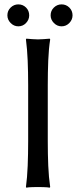

<svg xmlns="http://www.w3.org/2000/svg" viewBox="-20 -866 356 889"><path d="M110.4 -471.7Q110.4 -531.2 108.2 -584.7Q106 -638.2 100.1 -683.6L102.1 -687Q111.3 -686 128.9 -684.8Q146.5 -683.6 155.8 -683.6Q165 -683.6 182.6 -684.8Q200.2 -686 210 -687L212.4 -683.6Q205.6 -641.1 203.4 -586.2Q201.2 -531.2 201.2 -471.7V-212.4Q201.2 -152.8 203.4 -99.1Q205.6 -45.4 212.4 0L210 2.9Q200.2 1 182.6 0.5Q165 0 155.8 0Q146.5 0 128.9 0.5Q111.3 1 102.1 2.9L100.1 0Q106 -43.5 108.2 -98.1Q110.4 -152.8 110.4 -212.4ZM14.2 -794.9Q14.2 -816.4 29.3 -831.1Q44.4 -845.7 64.9 -845.7Q85.9 -845.7 100.6 -831.1Q115.2 -816.4 115.2 -794.9Q115.2 -774.9 100.6 -759.5Q85.9 -744.1 64.9 -744.1Q44.4 -744.1 29.3 -759.5Q14.2 -774.9 14.2 -794.9ZM214.4 -794.9Q214.4 -816.4 229.5 -831.1Q244.6 -845.7 265.1 -845.7Q286.1 -845.7 301 -831.1Q315.9 -816.4 315.9 -794.9Q315.9 -774.9 301 -759.5Q286.1 -744.1 265.1 -744.1Q244.6 -744.1 229.5 -759.5Q214.4 -774.9 214.4 -794.9Z"/></svg>

Font: Kurinto Seri
Style: Regular
Weight: 400
Designer: Kurinto was developed by Clint Goss from a range of fonts that are compatible with the SIL Open Font License Version 1.1
Foundry: Clinton F. Goss
Version: Version 2.196; July 25, 2020